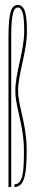

<svg xmlns="http://www.w3.org/2000/svg" viewBox="-20 -750 148 770"><path d="M14 0V-600Q14 -641 16.5 -666.5Q19 -692 23.8 -705.8Q28.5 -719.5 35.5 -724.8Q42.5 -730 51.5 -730Q60 -730 66.8 -725.2Q73.5 -720.5 78.2 -709Q83 -697.5 85.5 -677.2Q88 -657 88 -626Q88 -596 82.8 -563.5Q77.5 -531 70.2 -499.2Q63 -467.5 57.8 -438.8Q52.5 -410 52.5 -387Q52.5 -368.5 56 -348.2Q59.5 -328 64.8 -305.8Q70 -283.5 75 -258.8Q80 -234 83.5 -206.2Q87 -178.5 87 -147.5Q87 -110 84.8 -82.2Q82.5 -54.5 77 -36.2Q71.5 -18 62 -9Q52.5 0 38 0V-11Q50.5 -11 58 -19.8Q65.5 -28.5 69.5 -45.2Q73.5 -62 74.8 -87.2Q76 -112.5 76 -145.5Q76 -176 72.5 -203Q69 -230 64 -254.5Q59 -279 53.8 -301.5Q48.5 -324 45 -345Q41.5 -366 41.5 -386Q41.5 -411.5 46.8 -441.5Q52 -471.5 59.2 -503.2Q66.5 -535 71.8 -566.2Q77 -597.5 77 -625Q77 -684.5 69.8 -702.2Q62.5 -720 51.5 -720Q46 -720 41.2 -715.8Q36.5 -711.5 32.8 -699.2Q29 -687 27 -663.5Q25 -640 25 -602V0Z"/></svg>

Font: Anybody UltraCondensed Thin
Style: Regular
Weight: 100
Width: 1
Designer: Tyler Finck
Foundry: Etcetera Type Company
Version: Version 1.110